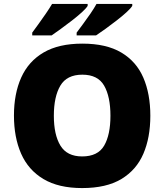

<svg xmlns="http://www.w3.org/2000/svg" viewBox="-20 -947 837 977"><path d="M745 -358Q745 -247 709.5 -164.5Q674 -82 597.5 -36Q521 10 398 10Q278 10 201 -36Q124 -82 87.5 -165Q51 -248 51 -359Q51 -470 88 -552.5Q125 -635 202 -680Q279 -725 399 -725Q521 -725 597.5 -679.5Q674 -634 709.5 -551.5Q745 -469 745 -358ZM254 -358Q254 -261 287.5 -206Q321 -151 398 -151Q478 -151 510 -206Q542 -261 542 -358Q542 -455 510 -511Q478 -567 399 -567Q320 -567 287 -511Q254 -455 254 -358ZM653 -917Q645 -904 623 -884Q601 -864 572.5 -842Q544 -820 516.5 -800Q489 -780 469 -767H370V-781Q384 -800 403 -825.5Q422 -851 440.5 -878Q459 -905 471 -927H653ZM426 -917Q418 -904 396 -884Q374 -864 345.5 -842Q317 -820 289.5 -800Q262 -780 243 -767H144V-781Q158 -800 176.5 -825.5Q195 -851 213.5 -878Q232 -905 245 -927H426Z"/></svg>

Font: Noto Sans Gujarati UI Black
Style: Regular
Weight: 900
Designer: Jelle Bosma - Monotype Design Team, Universal Thirst
Foundry: Monotype Imaging Inc.
Version: Version 2.106; ttfautohint (v1.8.4.7-5d5b)